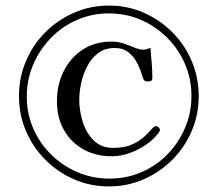

<svg xmlns="http://www.w3.org/2000/svg" viewBox="-20 -718 780 688"><path d="M553 -252Q553 -250 551 -246Q534 -221 505.5 -201Q477 -181 444.5 -169.5Q412 -158 381 -158Q323 -158 278.5 -183Q234 -208 209 -252.5Q184 -297 184 -355Q184 -414 208 -462.5Q232 -511 276 -540Q320 -569 381 -569Q403 -569 423.5 -562Q444 -555 462 -547.5Q480 -540 493 -540Q505 -540 519 -547Q521 -520 523.5 -493Q526 -466 526 -439Q526 -430 520.5 -428Q515 -426 507 -426Q500 -426 495 -432Q494 -434 493 -437Q492 -440 491 -442Q484 -467 472 -491Q460 -515 440.5 -530.5Q421 -546 391 -546Q356 -546 332 -528Q308 -510 293 -481.5Q278 -453 271 -421Q264 -389 264 -360Q264 -323 276 -283Q288 -243 315 -215.5Q342 -188 387 -188Q426 -188 452.5 -200Q479 -212 495.5 -227Q512 -242 522 -254Q532 -266 538 -266Q543 -266 548 -262Q553 -258 553 -252ZM666 -374Q666 -435 643 -488.5Q620 -542 579 -583Q538 -624 484.5 -647Q431 -670 370 -670Q309 -670 255.5 -646.5Q202 -623 162 -581.5Q122 -540 99 -486.5Q76 -433 76 -372Q76 -311 99 -258Q122 -205 163 -164.5Q204 -124 257.5 -101Q311 -78 372 -78Q433 -78 486.5 -101Q540 -124 580 -165Q620 -206 643 -259.5Q666 -313 666 -374ZM692 -374Q692 -307 667 -248.5Q642 -190 597.5 -145.5Q553 -101 495 -75.5Q437 -50 370 -50Q303 -50 245 -75.5Q187 -101 142.5 -145.5Q98 -190 73 -248.5Q48 -307 48 -374Q48 -440 73 -499Q98 -558 142.5 -602.5Q187 -647 245.5 -672.5Q304 -698 370 -698Q437 -698 495 -672.5Q553 -647 597.5 -602.5Q642 -558 667 -499Q692 -440 692 -374Z"/></svg>

Font: Kaisei Tokumin Medium
Style: Regular
Weight: 500
Designer: Font-Kai,
Foundry: KAZUO KANAI
Version: Version 5.003